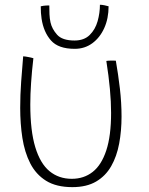

<svg xmlns="http://www.w3.org/2000/svg" viewBox="-20 -767 629 808"><path d="M427.5 -510.5Q430 -511 435.2 -511.5Q440.5 -512 446.5 -512Q452 -512 458.2 -512Q464.5 -512 467.5 -511.5Q477.5 -454.5 484.5 -394.5Q491.5 -334.5 491.5 -276.5Q491.5 -216.5 481.5 -162.8Q471.5 -109 448 -67.8Q424.5 -26.5 384.5 -3Q344.5 20.5 284.5 20.5Q217 20.5 174 -6.2Q131 -33 107.2 -79.8Q83.5 -126.5 74.2 -186.5Q65 -246.5 65 -313Q65 -367 69 -422.5Q73 -478 77.5 -530Q81.5 -530 87.8 -529Q94 -528 99 -527Q104.5 -526 110 -524.8Q115.5 -523.5 120.5 -522Q114 -466.5 110.8 -418Q107.5 -369.5 107.5 -327Q107.5 -216.5 128.5 -147.5Q149.5 -78.5 188.5 -46.5Q227.5 -14.5 282 -14.5Q333 -14.5 370 -43.5Q407 -72.5 427.2 -133.8Q447.5 -195 447.5 -292Q447.5 -338 442.5 -392.5Q437.5 -447 427.5 -510.5ZM437 -740.5Q437 -689.5 418.8 -649Q400.5 -608.5 368.5 -585Q336.5 -561.5 294.5 -561.5Q225.5 -561.5 194.5 -596.8Q163.5 -632 155 -688Q151.5 -710.5 151.5 -740.5Q158.5 -742 164 -742.8Q169.5 -743.5 175.2 -743.8Q181 -744 187.5 -744Q187.5 -725.5 188.2 -707.2Q189 -689 192.5 -673Q198.5 -645.5 220.2 -621Q242 -596.5 293.5 -596.5Q334 -596.5 357.5 -619.8Q381 -643 390.8 -677.8Q400.5 -712.5 400.5 -747Q409 -747 419.5 -744.8Q430 -742.5 437 -740.5Z"/></svg>

Font: Grandstander Thin Thin
Style: Regular
Weight: 250
Version: Version 1.200